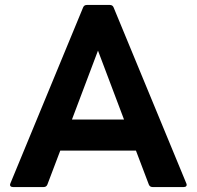

<svg xmlns="http://www.w3.org/2000/svg" viewBox="-20 -754 793 774"><path d="M32 0Q25 0 22 -4Q19 -8 22 -15L315 -724Q319 -734 330 -734H423Q434 -734 438 -724L731 -15Q734 -8 731 -4Q728 0 721 0H595Q584 0 580 -10L528 -147H223L171 -10Q167 0 156 0ZM270 -272H480L375 -550Z"/></svg>

Font: LINE Seed Sans App
Style: Bold
Weight: 700
Designer: LINE VX Design & Dalton Maag Ltd & Sandoll Inc
Foundry: Dalton Maag Ltd
Version: Version 1.003